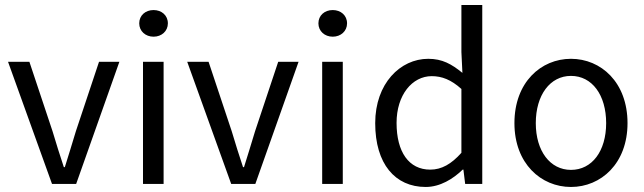

<svg xmlns="http://www.w3.org/2000/svg" viewBox="-20 -732 2563 764"><path d="M187 0H283L455 -486H374L282 -210C268 -162 252 -113 238 -67H234C219 -113 203 -162 189 -210L97 -486H12Z M549 0H631V-486H549ZM591 -586C623 -586 648 -608 648 -639C648 -671 623 -692 591 -692C559 -692 534 -671 534 -639C534 -608 559 -586 591 -586Z M900 0H996L1168 -486H1087L995 -210C981 -162 965 -113 951 -67H947C932 -113 916 -162 902 -210L810 -486H725Z M1262 0H1344V-486H1262ZM1304 -586C1336 -586 1361 -608 1361 -639C1361 -671 1336 -692 1304 -692C1272 -692 1247 -671 1247 -639C1247 -608 1272 -586 1304 -586Z M1674 12C1731 12 1783 -20 1821 -57H1824L1831 0H1899V-712H1816V-525L1820 -442C1777 -477 1740 -498 1684 -498C1573 -498 1473 -400 1473 -242C1473 -80 1552 12 1674 12ZM1692 -57C1607 -57 1558 -127 1558 -243C1558 -354 1620 -429 1698 -429C1738 -429 1775 -415 1816 -378V-124C1776 -79 1737 -57 1692 -57Z M2252 12C2371 12 2477 -81 2477 -242C2477 -405 2371 -498 2252 -498C2133 -498 2027 -405 2027 -242C2027 -81 2133 12 2252 12ZM2252 -56C2169 -56 2112 -131 2112 -242C2112 -354 2169 -430 2252 -430C2336 -430 2392 -354 2392 -242C2392 -131 2336 -56 2252 -56Z"/></svg>

Font: Giro Sans Regular
Style: Regular
Weight: 400
Designer: Paul D. Hunt
Foundry: Adobe Systems Incorporated
Version: Version 1.000;PS 1.0;hotconv 1.0.88;makeotf.lib2.5.647800